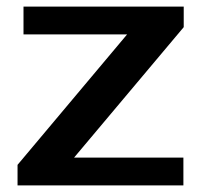

<svg xmlns="http://www.w3.org/2000/svg" viewBox="-20 -560 608 580"><path d="M33 -62 400 -499 413 -456H51V-540H535V-478L166 -39L154 -84H534V0H33Z"/></svg>

Font: Pathway Extreme 72pt SemiBold
Style: Regular
Weight: 600
Designer: Eduardo Rodriguez Tunni
Foundry: Eduardo Rodriguez Tunni
Version: Version 1.001;gftools[0.9.26]